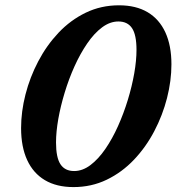

<svg xmlns="http://www.w3.org/2000/svg" viewBox="-20 -710 682 742"><path d="M196.5 -159.5Q196.5 -101 213.8 -75Q231 -49 266.5 -49Q299 -49 329.5 -72Q360 -95 387 -134.2Q414 -173.5 436 -222.5Q458 -271.5 474 -324Q490 -376.5 498.8 -426.5Q507.5 -476.5 507.5 -517Q507.5 -575.5 490.2 -601.2Q473 -627 437.5 -627Q405 -627 374.5 -604.2Q344 -581.5 317 -542Q290 -502.5 268 -453.8Q246 -405 230 -352.2Q214 -299.5 205.2 -249.8Q196.5 -200 196.5 -159.5ZM440 -689.5Q505.5 -689.5 550.5 -662.8Q595.5 -636 619 -585Q642.5 -534 642.5 -461.5Q642.5 -398 625.5 -331.2Q608.5 -264.5 576.2 -203Q544 -141.5 497.8 -92.8Q451.5 -44 392.5 -15.5Q333.5 13 264 13Q198.5 13 153.5 -13.8Q108.5 -40.5 85 -91.5Q61.5 -142.5 61.5 -215Q61.5 -278.5 78.5 -345Q95.5 -411.5 127.8 -473Q160 -534.5 206.2 -583.5Q252.5 -632.5 311.5 -661Q370.5 -689.5 440 -689.5Z"/></svg>

Font: Newsreader 16pt 16pt
Style: Bold Italic
Weight: 700
Italic angle: -17°
Version: Version 1.003